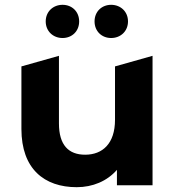

<svg xmlns="http://www.w3.org/2000/svg" viewBox="-20 -770 727 798"><path d="M240 -612C279 -612 309 -640 309 -681C309 -722 279 -750 240 -750C201 -750 170 -722 170 -681C170 -640 201 -612 240 -612ZM442 -612C481 -612 512 -640 512 -681C512 -722 481 -750 442 -750C403 -750 373 -722 373 -681C373 -640 403 -612 442 -612ZM458 -494V-272C458 -173 406 -127 334 -127C265 -127 225 -167 225 -257V-538L69 -494V-234C69 -68 164 8 299 8C365 8 425 -17 466 -64V0H614V-538Z"/></svg>

Font: Talent SemiBold
Style: Bold
Weight: 700
Designer: Mike Powis
Version: Version 1.001;hotconv 1.0.109;makeotfexe 2.5.65596